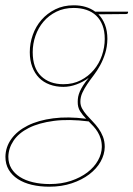

<svg xmlns="http://www.w3.org/2000/svg" viewBox="-40 -517 503 725"><path d="M365.5 -370Q365 -340 357.2 -315.5Q349.5 -291 338.2 -270.5Q327 -250 313.8 -232.8Q300.5 -215.5 289.5 -199.2Q278.5 -183 271 -166.8Q263.5 -150.5 263.5 -133Q263.5 -119 270.2 -106.8Q277 -94.5 287.2 -82.8Q297.5 -71 309.5 -58.8Q321.5 -46.5 331.8 -32.2Q342 -18 348.8 -0.8Q355.5 16.5 355.5 38Q355 66.5 339.8 93.5Q324.5 120.5 296.8 141.5Q269 162.5 230.8 175.2Q192.5 188 146.5 188Q110.5 188 80 180.8Q49.5 173.5 27.5 159.2Q5.5 145 -7 124Q-19.5 103 -19.5 75Q-19 38 3 7.5Q25 -23 65 -43Q105 -63 161 -70.2Q217 -77.5 285.5 -68.5Q272 -82 262.5 -97Q253 -112 253.5 -133Q253.5 -142.5 255.2 -151.8Q257 -161 261.5 -171.5Q266 -182 274 -194.5Q282 -207 295 -223Q273 -207 248.2 -198Q223.5 -189 199.5 -189Q171 -189 147.5 -197.8Q124 -206.5 107.5 -223.2Q91 -240 81.8 -264.5Q72.5 -289 72.5 -320Q72.5 -353.5 83.8 -385.2Q95 -417 116.5 -441.8Q138 -466.5 168.8 -481.8Q199.5 -497 238.5 -497Q287 -497 319.5 -473H443.5V-469Q443.5 -467.5 441.8 -465.8Q440 -464 434.5 -464L331.5 -463Q347.5 -447 356.5 -423.5Q365.5 -400 365.5 -370ZM344.5 38Q344.5 20.5 340.2 6.8Q336 -7 329 -18.5Q322 -30 313 -39.8Q304 -49.5 295 -58.5Q220 -68 163.2 -60.5Q106.5 -53 68.5 -33.8Q30.5 -14.5 11.2 14.2Q-8 43 -8.5 75Q-8.5 100 3 119Q14.5 138 35.2 151.2Q56 164.5 84.8 171.2Q113.5 178 147.5 178Q192 178 228.2 165.8Q264.5 153.5 290.2 133.8Q316 114 330 89Q344 64 344.5 38ZM199.5 -199Q236 -199 265 -214Q294 -229 314.2 -253Q334.5 -277 345 -307.8Q355.5 -338.5 355.5 -370Q355.5 -399.5 347 -421.5Q338.5 -443.5 323.2 -458Q308 -472.5 286.2 -479.8Q264.5 -487 238.5 -487Q201.5 -487 172.8 -472.8Q144 -458.5 124.2 -435.2Q104.5 -412 94 -382Q83.5 -352 83.5 -320Q83.5 -260 115.2 -229.5Q147 -199 199.5 -199Z"/></svg>

Font: Lato Hairline
Style: Italic
Weight: 100
Italic angle: -7°
Designer: Lukasz Dziedzic
Foundry: tyPoland Lukasz Dziedzic
Version: Version 2.007; 2014-02-27